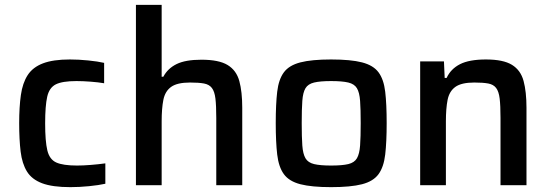

<svg xmlns="http://www.w3.org/2000/svg" viewBox="-20 -763 2268 791"><path d="M270 8Q196 8 153.5 -8Q111 -24 91 -56.5Q71 -89 65 -138.5Q59 -188 59 -256Q59 -322 66 -371.5Q73 -421 94 -453.5Q115 -486 157 -502Q199 -518 268 -518Q304 -518 343.5 -514Q383 -510 409 -504V-420Q386 -424 354 -426.5Q322 -429 295 -429Q237 -429 210 -415.5Q183 -402 174.5 -364.5Q166 -327 166 -255Q166 -181 175 -143.5Q184 -106 212 -93.5Q240 -81 297 -81Q322 -81 353.5 -83.5Q385 -86 414 -90V-6Q387 0 347 4Q307 8 270 8Z M540 0V-743H646V-447H653Q671 -481 707.5 -499Q744 -517 810 -517Q882 -517 918 -495Q954 -473 966 -429Q978 -385 978 -319V0H871V-277Q871 -328 867.5 -357Q864 -386 853 -400.5Q842 -415 820.5 -419Q799 -423 763 -423Q710 -423 685 -405Q660 -387 653 -351.5Q646 -316 646 -263V0Z M1344 8Q1264 8 1217.5 -4Q1171 -16 1149.5 -45.5Q1128 -75 1122 -126.5Q1116 -178 1116 -256Q1116 -334 1122 -385Q1128 -436 1149.5 -465Q1171 -494 1217.5 -506Q1264 -518 1344 -518Q1425 -518 1471.5 -506Q1518 -494 1539.5 -465Q1561 -436 1567 -385Q1573 -334 1573 -256Q1573 -178 1567 -126.5Q1561 -75 1539.5 -45.5Q1518 -16 1471.5 -4Q1425 8 1344 8ZM1344 -81Q1390 -81 1415 -87Q1440 -93 1450.5 -111Q1461 -129 1463.5 -163.5Q1466 -198 1466 -256Q1466 -313 1463.5 -347.5Q1461 -382 1450.5 -399.5Q1440 -417 1415 -423Q1390 -429 1344 -429Q1299 -429 1274 -423Q1249 -417 1238.5 -399.5Q1228 -382 1225.5 -347.5Q1223 -313 1223 -256Q1223 -198 1225.5 -163.5Q1228 -129 1238.5 -111Q1249 -93 1274 -87Q1299 -81 1344 -81Z M1711 0V-510H1809L1812 -442H1820Q1837 -479 1875 -498.5Q1913 -518 1982 -518Q2053 -518 2089 -496Q2125 -474 2137 -429.5Q2149 -385 2149 -319V0H2042V-277Q2042 -328 2038.5 -357Q2035 -386 2024 -400.5Q2013 -415 1991.5 -419Q1970 -423 1934 -423Q1881 -423 1856 -405Q1831 -387 1824 -351.5Q1817 -316 1817 -263V0Z"/></svg>

Font: Saira Medium
Style: Regular
Weight: 500
Designer: Hector Gatti with collaboration of the Omnibus-Type team
Foundry: Omnibus-Type
Version: Version 1.100; ttfautohint (v1.8.3)